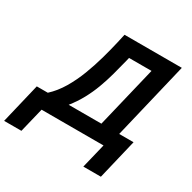

<svg xmlns="http://www.w3.org/2000/svg" viewBox="-252 -879 1248 1251"><g transform="rotate(30 371.5 -254.0)"><path d="M-64 185 8 -116H91Q140 -161 176.5 -222.5Q213 -284 240 -354.5Q267 -425 286.5 -495Q306 -565 320 -626L335 -693H766L628 -116H736L664 185H532L577 0H111L66 185ZM248 -116H494L605 -577H436L431 -556Q416 -495 400 -436.5Q384 -378 363.5 -323Q343 -268 315 -216.5Q287 -165 248 -116Z"/></g></svg>

Font: Ubuntu Sans
Style: Bold Italic
Weight: 700
Italic angle: -13.5°
Designer: Dalton Maag Ltd
Foundry: Dalton Maag Ltd
Version: Version 1.006